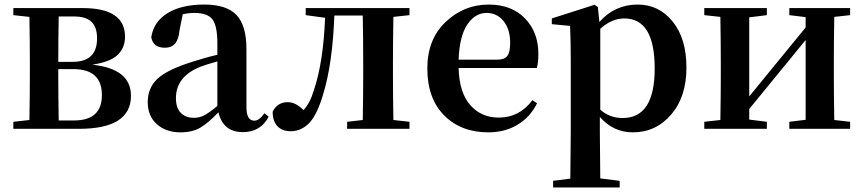

<svg xmlns="http://www.w3.org/2000/svg" viewBox="-20 -571 3828 851"><path d="M240.2 -37.1H308.6Q431.6 -37.1 431.6 -149.4Q431.6 -264.6 305.7 -264.6H238.3V-235.4Q238.3 -150.4 240.2 -37.1ZM307.6 -498H240.2Q238.3 -390.6 238.3 -296.9H301.8Q410.2 -296.9 410.2 -400.4Q410.2 -450.2 385.7 -474.1Q361.3 -498 307.6 -498ZM39.1 -535.2H346.7Q534.2 -535.2 534.2 -408.2Q534.2 -360.4 502.4 -328.6Q470.7 -296.9 388.7 -284.2Q560.5 -266.6 560.5 -146.5Q560.5 0 330.1 0H39.1V-31.2L110.4 -39.1Q112.3 -152.3 112.3 -235.4V-299.8Q112.3 -382.8 110.4 -496.1L39.1 -503.9Z M943.4 -101.6V-298.8Q884.8 -282.2 869.1 -275.4Q759.8 -232.4 759.8 -135.7Q759.8 -92.8 781.2 -70.8Q802.7 -48.8 839.8 -48.8Q864.3 -48.8 885.7 -60.1Q907.2 -71.3 943.4 -101.6ZM1152.3 -69.3 1170.9 -53.7Q1134.8 14.6 1056.6 14.6Q968.8 14.6 948.2 -73.2Q902.3 -25.4 867.2 -4.9Q832 15.6 780.3 15.6Q715.8 15.6 675.3 -20.5Q634.8 -56.6 634.8 -118.2Q634.8 -181.6 678.2 -222.2Q721.7 -262.7 835 -297.9Q895.5 -317.4 943.4 -328.1V-378.9Q943.4 -457 921.4 -485.4Q899.4 -513.7 841.8 -513.7Q816.4 -513.7 790 -507.8L775.4 -435.5Q769.5 -359.4 710.9 -359.4Q659.2 -359.4 650.4 -405.3Q660.2 -473.6 721.7 -512.2Q783.2 -550.8 885.7 -550.8Q984.4 -550.8 1028.3 -504.4Q1072.3 -458 1072.3 -353.5V-95.7Q1072.3 -36.1 1107.4 -36.1Q1128.9 -36.1 1152.3 -69.3Z M1794.9 -503.9 1723.6 -496.1Q1721.7 -382.8 1721.7 -299.8V-235.4Q1721.7 -152.3 1723.6 -39.1L1794.9 -31.2V0H1518.6V-31.2L1587.9 -39.1Q1589.8 -152.3 1589.8 -235.4V-299.8Q1589.8 -388.7 1587.9 -502H1461.9Q1454.1 -293 1414.1 -159.2Q1386.7 -63.5 1351.1 -26.4Q1315.4 10.7 1268.6 10.7Q1231.4 10.7 1210 -11.2Q1188.5 -33.2 1188.5 -76.2Q1210 -118.2 1254.9 -118.2Q1291 -118.2 1325.2 -83Q1354.5 -114.3 1371.1 -170.9Q1413.1 -294.9 1420.9 -492.2L1335 -503.9V-535.2H1794.9Z M2012.7 -306.6H2183.6Q2216.8 -306.6 2229 -323.7Q2241.2 -340.8 2241.2 -380.9Q2241.2 -441.4 2211.9 -477.5Q2182.6 -513.7 2136.7 -513.7Q2085.9 -513.7 2051.3 -462.4Q2016.6 -411.1 2012.7 -306.6ZM2359.4 -269.5H2012.7Q2015.6 -160.2 2064.5 -105Q2113.3 -49.8 2190.4 -49.8Q2282.2 -49.8 2339.8 -127L2360.4 -113.3Q2330.1 -51.8 2273.9 -18.1Q2217.8 15.6 2144.5 15.6Q2023.4 15.6 1948.7 -59.6Q1874 -134.8 1874 -267.6Q1874 -396.5 1955.1 -473.6Q2036.1 -550.8 2146.5 -550.8Q2247.1 -550.8 2306.6 -489.7Q2366.2 -428.7 2366.2 -332Q2366.2 -293 2359.4 -269.5Z M2640.6 -443.4V-85Q2681.6 -47.9 2740.2 -47.9Q2881.8 -47.9 2881.8 -267.6Q2881.8 -489.3 2747.1 -489.3Q2691.4 -489.3 2640.6 -443.4ZM2629.9 -540 2636.7 -473.6Q2705.1 -550.8 2806.6 -550.8Q2900.4 -550.8 2961.4 -475.6Q3022.5 -400.4 3022.5 -271.5Q3022.5 -141.6 2954.6 -63Q2886.7 15.6 2785.2 15.6Q2698.2 15.6 2638.7 -52.7V15.6Q2638.7 75.2 2640.6 219.7L2726.6 230.5V259.8H2431.6V230.5L2507.8 220.7Q2509.8 76.2 2509.8 15.6V-305.7Q2509.8 -384.8 2506.8 -456.1L2425.8 -463.9V-489.3L2615.2 -549.8Z M3748 -503.9 3677.7 -496.1Q3675.8 -382.8 3675.8 -299.8V-235.4Q3675.8 -152.3 3677.7 -39.1L3748 -31.2V0H3478.5V-31.2L3550.8 -40V-393.6L3300.8 -87.9V-41L3378.9 -31.2V0H3101.6V-31.2L3172.9 -39.1Q3174.8 -152.3 3174.8 -235.4V-299.8Q3174.8 -382.8 3172.9 -496.1L3101.6 -503.9V-535.2H3378.9V-503.9L3300.8 -494.1V-143.6L3550.8 -449.2V-495.1L3478.5 -503.9V-535.2H3748Z"/></svg>

Font: GenYoMin TW TTF Bold
Style: Regular
Weight: 700
Version: Version 1.300